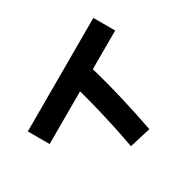

<svg xmlns="http://www.w3.org/2000/svg" viewBox="-175 -991 1230 1211"><g transform="rotate(30 440.0 -385.5)"><path d="M781.1 -216.7Q641.1 -266.7 505 -307.2Q368.9 -347.8 250 -375.6L288.9 -526.7Q418.9 -496.7 558.9 -455Q698.9 -413.3 827.8 -367.8ZM171.1 27.8V-798.9H330V27.8Z"/></g></svg>

Font: Paperlogy 8 ExtraBold
Style: Regular
Weight: 800
Designer: redesigned by Lee Juim, glyphs from Gmarket Sans & Montserrat
Foundry: PT&
Version: Version 1.001